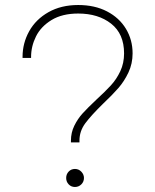

<svg xmlns="http://www.w3.org/2000/svg" viewBox="-20 -738 619 766"><path d="M263 -177Q263 -209 276.5 -236.5Q290 -264 309.5 -285.5Q329 -307 364 -340Q400 -373 422.5 -397.5Q445 -422 460 -454Q475 -486 475 -525Q475 -603 423.5 -643.5Q372 -684 292 -684Q228 -684 185.5 -658Q143 -632 123.5 -592.5Q104 -553 104 -511V-507H70V-511Q70 -566 96.5 -613.5Q123 -661 173.5 -689.5Q224 -718 292 -718Q358 -718 407 -692.5Q456 -667 482.5 -623Q509 -579 509 -525Q509 -484 492.5 -449Q476 -414 452.5 -387Q429 -360 391 -324Q344 -278 320.5 -246.5Q297 -215 297 -177V-170H263ZM244 -28Q244 -43 254 -53.5Q264 -64 279 -64Q294 -64 304.5 -53Q315 -42 315 -28Q315 -13 304.5 -2.5Q294 8 279 8Q264 8 254 -2.5Q244 -13 244 -28Z"/></svg>

Font: Be Vietnam Thin
Style: Regular
Weight: 100
Designer: Gabriel Lam
Foundry: TypeRant
Version: Version 4.000